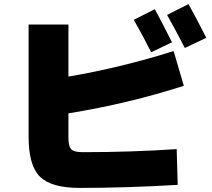

<svg xmlns="http://www.w3.org/2000/svg" viewBox="-20 -870 1040 940"><path d="M822 -663 720 -614Q681 -693 635 -773L738 -825Q773 -761 822 -663ZM990 -685 885 -635Q840 -722 798 -797L903 -850Q939 -785 990 -685ZM845 -140 850 35Q600 50 370 50Q232 50 176 -4.5Q120 -59 120 -200V-750H315V-495Q573 -539 830 -620L880 -450Q610 -363 315 -315V-195Q315 -153 329 -139Q343 -125 385 -125Q624 -125 845 -140Z"/></svg>

Font: Mplus 1p Black
Style: Regular
Weight: 900
Version: Version 1.061